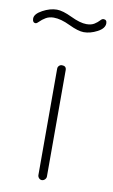

<svg xmlns="http://www.w3.org/2000/svg" viewBox="-144 -734 457 777"><g transform="rotate(10 84.5 -345.0)"><path d="M85 -472Q103 -472 103 -455V-18Q103 -11 97.5 -5.5Q92 0 85 0Q78 0 73 -5.5Q68 -11 68 -18V-455Q68 -462 73 -467Q78 -472 85 -472ZM153 -653Q173 -653 185.5 -661Q198 -669 205 -677Q212 -685 218 -685Q232 -685 232 -670Q232 -649 203.5 -634Q175 -619 148 -619Q125 -619 86.5 -637.5Q48 -656 19 -656Q0 -656 -14 -647.5Q-28 -639 -36.5 -630Q-45 -621 -50 -621Q-63 -621 -63 -638Q-63 -657 -32.5 -673.5Q-2 -690 26 -690Q50 -690 88.5 -671.5Q127 -653 153 -653Z"/></g></svg>

Font: Dosis
Style: ExtraLight
Weight: 250
Designer: Edgar Tolentino, Pablo Impallari, Igino Marini
Foundry: Edgar Tolentino, Pablo Impallari, Igino Marini
Version: Version 1.007